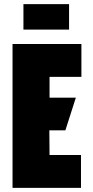

<svg xmlns="http://www.w3.org/2000/svg" viewBox="-20 -914 451 934"><path d="M316 -894H94V-770H316ZM41 0H374V-160H221L220 -280H298L349 -439H221V-540H376V-700H41Z"/></svg>

Font: Advent Pro Black
Style: Regular
Weight: 900
Version: Version 3.000